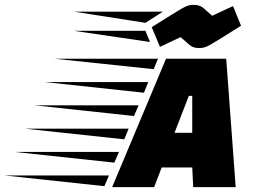

<svg xmlns="http://www.w3.org/2000/svg" viewBox="-270 -771 1048 791"><path d="M192 0 414 -529H662L701 0H526L522 -81H396L365 0ZM363 -486 -45 -529H381ZM323 -389 -86 -433H341ZM449 -224H522V-376H508ZM282 -293 -127 -337H301ZM242 -197 -168 -241H260ZM201 -101 -209 -145H220ZM160 -4 -250 -48H179ZM604 -706 690 -746 723 -665Q672 -633 642.5 -614.5Q613 -596 597 -587Q581 -578 571 -575.5Q561 -573 549 -573Q525 -573 509.5 -587Q494 -601 474 -618L389 -578L355 -659Q406 -691 435.5 -709.5Q465 -728 481 -737Q497 -746 507 -748.5Q517 -751 529 -751Q553 -751 569 -737Q585 -723 604 -706ZM401 -723 329 -677 35 -723ZM329 -644 348 -598 35 -644Z"/></svg>

Font: Faster One
Style: Regular
Weight: 400
Designer: Eduardo Rodriguez Tunni
Foundry: Eduardo Rodriguez Tunni
Version: Version 1.003; ttfautohint (v1.8.4.7-5d5b);gftools[0.9.23]